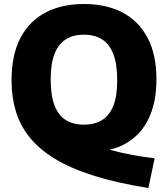

<svg xmlns="http://www.w3.org/2000/svg" viewBox="-20 -770 843 964"><path d="M725 174Q564.5 148.5 447.8 111.2Q331 74 252 25Q173 -24 126 -84Q79 -144 58.5 -214.5Q38 -285 38 -365.5Q38 -495 83 -580.2Q128 -665.5 209.8 -707.8Q291.5 -750 401.5 -750Q512 -750 593.8 -707.8Q675.5 -665.5 720.5 -581.2Q765.5 -497 765.5 -370Q765.5 -258.5 727.5 -177Q689.5 -95.5 614.2 -51.2Q539 -7 425.5 -7Q405.5 -7 384.5 -8.5Q363.5 -10 341.5 -13L403.5 -59.5Q464.5 -36.5 523.2 -20.2Q582 -4 639.8 7Q697.5 18 756.5 25ZM401.5 -144Q455 -144 492.2 -167Q529.5 -190 549 -239Q568.5 -288 568.5 -366.5Q568.5 -448.5 548.8 -499Q529 -549.5 491.5 -572.8Q454 -596 401.5 -596Q349 -596 311.8 -573.2Q274.5 -550.5 254.5 -501.5Q234.5 -452.5 234.5 -373.5Q234.5 -290.5 254 -240.2Q273.5 -190 310.8 -167Q348 -144 401.5 -144Z"/></svg>

Font: Encode Sans SC Condensed Thin ExtraBold
Style: Regular
Weight: 800
Version: Version 3.002